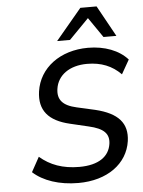

<svg xmlns="http://www.w3.org/2000/svg" viewBox="-62 -1001 790 1059"><g transform="rotate(-5 332.5 -471.5)"><path d="M329.1 9.8C489.3 9.8 602.1 -72.8 620.1 -196.8C633.8 -295.4 581.5 -353.5 456.5 -383.8L355 -406.7C277.8 -423.8 250 -459 258.3 -517.1C269 -592.3 335.4 -640.6 433.1 -640.6C510.7 -640.6 571.3 -616.2 620.1 -566.4L664.6 -644.5C617.2 -697.8 538.1 -728.5 445.8 -728.5C291.5 -728.5 174.8 -641.6 156.2 -512.2C141.6 -408.7 192.9 -347.2 311 -319.8L412.1 -295.9C495.6 -276.9 525.4 -245.6 517.6 -190.4C507.8 -122.1 450.2 -78.1 341.8 -78.1C250 -78.1 180.7 -104 123.5 -153.3L78.6 -71.8C134.8 -20.5 223.1 9.8 329.1 9.8ZM351.1 -780.3 460 -891.6 536.6 -780.3H607.9L513.2 -951.7H423.3L279.8 -780.3Z"/></g></svg>

Font: Winston
Style: Italic
Weight: 400
Italic angle: -8.13011°
Designer: Vernon Adams, Kim Jin-seong, David Berlow, Cristiano Sobral
Foundry: The Winston Project Authors
Version: Version 3.004